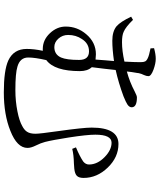

<svg xmlns="http://www.w3.org/2000/svg" viewBox="67 -874 855 1030"><g transform="rotate(90 495.0 -359.5)"><path d="M476 48Q358 48 305 24Q243 -5 243 -75Q243 -114 253 -161H243Q195 -161 159 -199Q123 -237 123 -284Q123 -346 164 -394Q208 -446 272 -446Q282 -446 300 -444Q302 -461 304 -497Q307 -528 308 -543Q245 -534 199 -534Q149 -534 121 -557Q97 -578 70 -635L87 -645Q125 -606 151 -595Q170 -586 207 -586Q253 -586 311 -599Q314 -656 314 -685Q314 -702 310 -710Q306 -718 293 -724Q280 -731 240 -739Q240 -749 239 -758Q271 -767 296 -767Q321 -767 354 -755Q389 -742 389 -728Q389 -717 383 -704Q376 -690 373 -676Q373 -674 372 -668Q366 -635 364 -612Q420 -627 471 -654Q494 -666 503 -666Q556 -666 556 -638Q556 -625 541 -615Q529 -607 497 -594Q424 -567 356 -552Q354 -532 349 -488.5Q344 -445 341 -424Q362 -401 362 -360Q362 -224 303 -180Q289 -119 289 -83Q289 -39 338 -25Q373 -14 464 -14Q523 -14 578 -25Q629 -35 657 -51Q678 -62 687 -76Q698 -92 698 -122Q698 -145 684 -243Q665 -379 665 -423Q665 -567 753 -567Q824 -567 879.5 -509.5Q935 -452 935 -380Q935 -355 924 -344Q913 -333 885 -330Q876 -329 857 -328Q811 -327 779 -319L771 -339Q819 -359 847 -378Q863 -391 863 -409Q863 -454 823 -493Q785 -530 746 -530Q703 -530 703 -443Q703 -398 718 -301Q732 -212 742 -173Q748 -150 761 -124Q774 -98 774 -79Q774 -23 682 13Q595 48 476 48ZM233 -223Q273 -223 289 -259Q302 -289 302 -356Q302 -409 256 -409Q214 -409 190 -371Q168 -339 168 -297Q168 -267 187.5 -245Q207 -223 233 -223Z"/></g></svg>

Font: Cactus Classical Serif
Style: Regular
Weight: 400
Designer: Henry Chan (via Glyphwiki)、田海東、宇文滿月
Foundry: Moonlit Owen
Version: Version 1.000